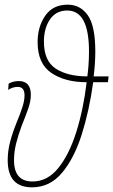

<svg xmlns="http://www.w3.org/2000/svg" viewBox="-20 -792 485 822"><path d="M168 -614Q168 -671 194 -709Q220 -747 268 -747Q361 -747 361 -572Q361 -518 354 -465Q270 -465 219 -498Q168 -531 168 -614ZM379 -440H442L445 -465H381Q388 -521 388 -572Q388 -681 356 -726.5Q324 -772 270 -772Q206 -772 173.5 -724.5Q141 -677 141 -612Q141 -520 199.5 -480Q258 -440 351 -440Q337 -323 306.5 -226.5Q276 -130 229.5 -72.5Q183 -15 119 -15Q40 -15 40 -106Q40 -141 49 -177.5Q58 -214 73 -254Q90 -296 101 -327.5Q112 -359 112 -386Q112 -445 60 -445Q37 -445 17 -434L15 -407Q22 -412 32.5 -416Q43 -420 56 -420Q85 -420 85 -384Q85 -361 75.5 -332Q66 -303 51 -267Q34 -225 23.5 -185.5Q13 -146 13 -106Q13 10 117 10Q193 10 245 -51.5Q297 -113 329.5 -215Q362 -317 379 -440Z"/></svg>

Font: Noto Sans Display SemiCondensed Thin
Style: Italic
Weight: 250
Width: 4
Designer: Monotype Design team
Foundry: Monotype Imaging Inc.
Version: 1.000